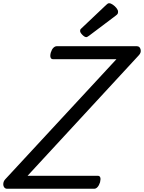

<svg xmlns="http://www.w3.org/2000/svg" viewBox="-81 -1164 888 1184"><path d="M-37 0Q-49 0 -55.5 -9.5Q-62 -19 -60.5 -33Q-59 -47 -49 -58L637 -799H246Q235 -799 231 -809Q227 -819 232 -839Q238 -859 248 -869Q258 -879 269 -879H763Q781 -879 786 -859Q791 -839 774 -822L89 -80H522Q533 -80 537 -70.5Q541 -61 536 -40Q530 -21 520.5 -10.5Q511 0 500 0ZM451 -935Q441 -935 427 -949Q413 -963 413 -973Q413 -977 414 -980.5Q415 -984 422 -990L573 -1133Q579 -1138 582.5 -1141Q586 -1144 592 -1144Q602 -1144 615 -1135Q628 -1126 637.5 -1114Q647 -1102 647 -1092Q647 -1085 645 -1080Q643 -1075 632 -1067L470 -945Q464 -941 459.5 -938Q455 -935 451 -935Z"/></svg>

Font: Playwrite HR
Style: Regular
Weight: 400
Designer: Veronika Burian, José Scaglione
Foundry: TypeTogether
Version: Version 1.002